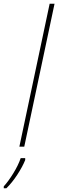

<svg xmlns="http://www.w3.org/2000/svg" viewBox="-81 -780 310 1021"><path d="M22 0 183 -760H209L48 0ZM-61 211Q-37 185 -10.5 142Q16 99 29 61H53V71Q39 106 11 149Q-17 192 -47 221H-61Z"/></svg>

Font: Noto Sans SemiCondensed Thin
Style: Italic
Weight: 100
Width: 4
Italic angle: -12°
Designer: Monotype Design Team
Foundry: Monotype Imaging Inc.
Version: Version 2.013; ttfautohint (v1.8.4.7-5d5b)